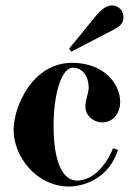

<svg xmlns="http://www.w3.org/2000/svg" viewBox="-20 -650 489 706"><path d="M422 -275C422 -341 363 -419 245 -419C101 -419 30 -261 30 -171C30 -81 108 36 236 36C246 36 371 33 414 -99L396 -105C373 -48 325 14 263 14C212 14 177 -52 177 -187C177 -304 206 -401 248 -401C281 -401 306 -373 306 -327C306 -309 294 -281 294 -259C294 -219 330 -200 355 -200C399 -200 422 -237 422 -275ZM400 -542C422 -555 434 -564 434 -587C434 -611 416 -630 392 -630C372 -630 354 -617 333 -592L234 -471L242 -460Z"/></svg>

Font: Purple Purse
Style: Regular
Weight: 400
Designer: Astigmatic (AOETI)
Foundry: Astigmatic (AOETI)
Version: Version 1.000